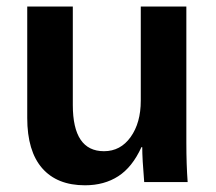

<svg xmlns="http://www.w3.org/2000/svg" viewBox="-20 -548 651 578"><path d="M405.8 -105Q378.4 -44.9 336.2 -17.6Q293.9 9.8 235.8 9.8Q151.9 9.8 106.9 -41.7Q62 -93.3 62 -192.9V-528.3H199.2V-231.9Q199.2 -92.8 293 -92.8Q342.8 -92.8 373.3 -135.5Q403.8 -178.2 403.8 -245.1V-528.3H541V-118.2Q541 -84.5 542 -54.9Q543 -25.4 544.9 0H414.1Q408.2 -70.3 408.2 -105Z"/></svg>

Font: Arimo
Style: Bold
Weight: 700
Designer: Steve Matteson
Foundry: Monotype Imaging Inc.
Version: Version 1.33